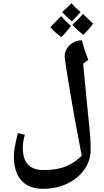

<svg xmlns="http://www.w3.org/2000/svg" viewBox="-20 -933 652 1205"><path d="M251 252Q161 252 114 199.5Q67 147 67 47Q67 30 70 8.5Q73 -13 78.5 -40Q84 -67 92 -98L136 -87Q123 -44 123 -7Q123 64 155 99Q187 134 253 134Q308 134 350.5 124.5Q393 115 430 93Q446 84 461.5 71.5Q477 59 493 45L471 -72Q462 -116 451 -177.5Q440 -239 428.5 -305.5Q417 -372 407.5 -431Q398 -490 392 -530Q386 -570 386 -578Q386 -620 418 -650Q450 -680 494 -680Q503 -646 513 -615.5Q523 -585 534 -557L502 -533L532 -221Q537 -172 541 -134.5Q545 -97 547 -63.5Q549 -30 549 7Q549 74 509 131Q469 188 401 220Q367 236 329.5 244Q292 252 251 252ZM364 -700Q342 -717 325 -732.5Q308 -748 296 -763Q313 -780 330 -797.5Q347 -815 364 -832Q372 -822 387.5 -806Q403 -790 425 -770Q410 -750 395 -732Q380 -714 364 -700ZM503 -714Q482 -731 465 -746.5Q448 -762 434 -777Q449 -791 466 -808Q483 -825 501 -846Q507 -839 523 -824Q539 -809 564 -785Q551 -766 535.5 -748.5Q520 -731 503 -714ZM431 -800Q410 -817 395 -831.5Q380 -846 370 -857Q391 -876 405.5 -889.5Q420 -903 428 -913Q439 -900 453.5 -886Q468 -872 486 -857Q465 -834 451 -819.5Q437 -805 431 -800Z"/></svg>

Font: Noto Naskh Arabic
Style: Regular
Weight: 400
Designer: Monotype Design Team, David Williams, Mohamad Dakak and Nizar Qandah
Foundry: Monotype Imaging Inc.
Version: Version 2.013